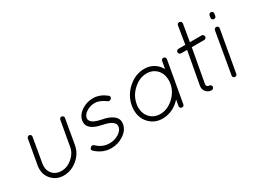

<svg xmlns="http://www.w3.org/2000/svg" viewBox="-52 -1245 2356 1788"><g transform="rotate(-30 1126.5 -350.5)"><path d="M509 -488Q519 -486 524.5 -478Q530 -470 528 -460L482 -195Q467 -113 401 -57.5Q335 -2 253 -1Q180 -1 131 -50Q83 -98 83 -169Q83 -186 86 -204L133 -468Q135 -478 143 -483.5Q151 -489 161 -488Q170 -486 175.5 -478Q181 -470 179 -460L133 -195Q131 -177 131 -169Q132 -116 165 -83Q198 -50 253 -49Q316 -48 370.5 -94.5Q425 -141 435 -204L482 -468Q484 -478 491.5 -483.5Q499 -489 509 -488Z M598 -69Q582 -85 600 -103Q608 -111 618 -112Q628 -113 635 -106Q695 -48 770 -48Q828 -48 872 -77Q914 -105 919 -139Q925 -171 895 -194Q866 -217 798 -230L797 -231Q726 -244 691 -271Q645 -305 655 -360Q665 -416 724 -455Q780 -490 847 -490Q877 -490 905.5 -480Q934 -470 948.5 -461Q963 -452 986 -435Q993 -430 993.5 -420Q994 -410 987 -402Q980 -394 970 -392Q960 -390 953 -395Q887 -443 838 -443Q787 -443 745 -416Q708 -391 703 -360Q698 -333 724 -311Q754 -289 813 -278L815 -277Q889 -264 929 -234Q979 -198 967 -139Q957 -80 894 -39Q835 0 762 0Q670 -1 598 -69Z M1315 0Q1230 0 1174 -59Q1120 -116 1120 -203Q1120 -228 1124 -248Q1142 -348 1219.5 -417.5Q1297 -487 1393 -488Q1478 -488 1534 -429Q1552 -409 1563 -389L1577 -468Q1579 -478 1586.5 -483.5Q1594 -489 1604 -488Q1614 -486 1619.5 -478Q1625 -470 1624 -460L1546 -20Q1543 0 1522 0H1518Q1508 -2 1502.5 -10Q1497 -18 1499 -28L1510 -92Q1429 -2 1315 0ZM1171 -240Q1167 -223 1167 -203Q1168 -135 1209 -92Q1250 -49 1315 -48Q1391 -47 1457.5 -106Q1524 -165 1538 -248Q1541 -267 1541 -285Q1540 -353 1499.5 -396Q1459 -439 1393 -440H1392Q1316 -440 1250.5 -381Q1185 -322 1171 -240Z M2014 -490Q2024 -490 2031 -482.5Q2038 -475 2038 -465Q2038 -455 2031 -448Q2024 -441 2014 -441H1880L1815 -83Q1814 -81 1814 -76Q1816 -51 1841 -50Q1851 -50 1858.5 -43Q1866 -36 1866 -26Q1866 -16 1858.5 -8.5Q1851 -1 1841 -1Q1809 -1 1787 -23Q1765 -45 1765 -76Q1765 -78 1765.5 -83Q1766 -88 1766 -91L1830 -441H1766Q1756 -441 1748.5 -448Q1741 -455 1741 -465Q1741 -476 1748 -483Q1755 -490 1766 -490H1839L1870 -681Q1875 -704 1899 -701Q1909 -699 1914.5 -691Q1920 -683 1919 -673L1888 -490Z M2088 0Q2078 -1 2072.5 -9.5Q2067 -18 2069 -27L2146 -470Q2147 -480 2155.5 -485.5Q2164 -491 2174 -490Q2198 -484 2193 -461L2115 -19Q2112 0 2092 0ZM2215 -584Q2212 -564 2191 -564H2187Q2177 -566 2171.5 -574Q2166 -582 2168 -592L2172 -615Q2173 -624 2181.5 -630Q2190 -636 2199 -634Q2209 -633 2215 -624.5Q2221 -616 2219 -606Z"/></g></svg>

Font: Quicksand
Style: Italic
Weight: 400
Italic angle: -12°
Designer: Andrew Paglinawan
Foundry: Andrew Paglinawan
Version: 1.002